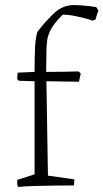

<svg xmlns="http://www.w3.org/2000/svg" viewBox="-20 -735 410 761"><path d="M51 6Q49 1 48.5 -6.5Q48 -14 48 -22L117 -44V-413L54 -415L48 -422L50 -447L117 -450Q117 -508 119 -548Q121 -588 129 -610Q159 -649 193.5 -682Q228 -715 274 -715Q282 -715 298.5 -714Q315 -713 333 -711Q351 -709 361 -707L370 -694L358 -657L346 -653L337 -657Q312 -664 282.5 -670.5Q253 -677 229 -677Q198 -647 184 -622.5Q170 -598 167 -575.5Q164 -553 164 -529L163 -450Q189 -450 227 -450.5Q265 -451 291 -452L300 -444L293 -411L164 -413L170 -39L275 -24Q275 -19 274 -12.5Q273 -6 273 0Q246 0 204.5 0.5Q163 1 121.5 2Q80 3 51 6Z"/></svg>

Font: Labrada Light
Style: Regular
Weight: 300
Designer: Mercedes Jáuregui
Foundry: Omnibus-Type Team
Version: Version 1.000; ttfautohint (v1.8.4.7-5d5b)